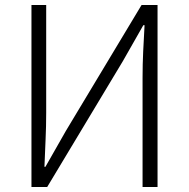

<svg xmlns="http://www.w3.org/2000/svg" viewBox="-20 -749 757 769"><path d="M106 -729H165V-297Q165 -243 162.5 -189Q160 -135 158 -81H162L244 -225L547 -729H611V0H551V-437Q551 -492 553.5 -543.5Q556 -595 559 -648H554L472 -504L169 0H106Z"/></svg>

Font: SpoqaHanSansJP-Light
Style: Regular
Weight: 300
Designer: [Source Han Sans]
Ryoko NISHIZUKA  (kana & ideographs); Paul D. Hunt (Latin, Greek & Cyrillic); Wenlong ZHANG  (bopomofo
Foundry: Spoqa (http://bi.spoqa.com)
Version: Version 1.002.20150607